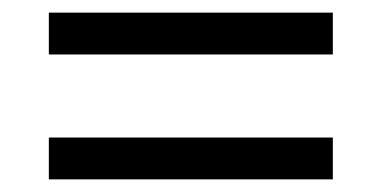

<svg xmlns="http://www.w3.org/2000/svg" viewBox="-20 -506 612 307"><path d="M58.1 -418.9V-485.8H512.2V-418.9ZM58.1 -219.2V-286.1H512.2V-219.2Z"/></svg>

Font: Open Sans ACDW
Style: acdw
Weight: 400
Foundry: Ascender Corporation
Version: Version 1.10